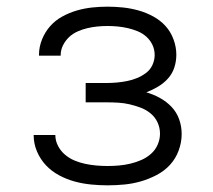

<svg xmlns="http://www.w3.org/2000/svg" viewBox="-20 -548 640 576"><path d="M303 8Q278 8 253 5.5Q228 3 204 -3.5Q180 -10 157.5 -22Q135 -34 118 -52Q101 -70 91 -93.5Q81 -117 81 -142V-143H146Q146 -126 154 -110.5Q162 -95 175 -84Q188 -73 203.5 -66.5Q219 -60 235.5 -56.5Q252 -53 269 -51.5Q286 -50 303 -50Q320 -50 337 -51.5Q354 -53 371 -57Q388 -61 404 -68Q420 -75 433 -86.5Q446 -98 453 -114Q460 -130 460 -147Q460 -165 452.5 -181Q445 -197 431.5 -208Q418 -219 402 -225Q386 -231 369 -235Q352 -239 334.5 -240Q317 -241 300 -241H237V-299H300Q316 -299 331.5 -300.5Q347 -302 362 -305Q377 -308 391.5 -314Q406 -320 418.5 -329.5Q431 -339 437.5 -353.5Q444 -368 444 -383Q444 -399 437.5 -413Q431 -427 419.5 -437.5Q408 -448 393.5 -454Q379 -460 364 -463.5Q349 -467 333.5 -468.5Q318 -470 303 -470Q287 -470 272 -468.5Q257 -467 242 -463.5Q227 -460 212.5 -453.5Q198 -447 187 -436.5Q176 -426 169 -412Q162 -398 162 -382V-381H97V-384Q97 -407 106 -429.5Q115 -452 130.5 -469.5Q146 -487 167 -498.5Q188 -510 210.5 -516.5Q233 -523 256 -525.5Q279 -528 303 -528Q326 -528 349.5 -525.5Q373 -523 396 -516.5Q419 -510 440 -498.5Q461 -487 476.5 -470Q492 -453 500.5 -430Q509 -407 509 -384Q509 -364 503 -345.5Q497 -327 484 -312.5Q471 -298 454 -288Q437 -278 419 -271Q440 -265 460 -254Q480 -243 495 -227Q510 -211 517.5 -190Q525 -169 525 -146Q525 -121 516 -96.5Q507 -72 490 -53.5Q473 -35 450 -23Q427 -11 403 -4Q379 3 353.5 5.5Q328 8 303 8Z"/></svg>

Font: Iosevka Aile Light
Style: Regular
Weight: 300
Designer: Belleve Invis
Foundry: Belleve Invis
Version: Version 27.3.5; ttfautohint (v1.8.4)